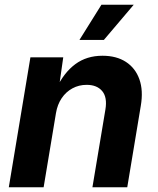

<svg xmlns="http://www.w3.org/2000/svg" viewBox="-20 -787 663 807"><path d="M215.2 -311.3 163.4 0H17L107.8 -545.9H245.8L226.4 -409.6L216.4 -414.4Q248.8 -482 296.6 -517.4Q344.4 -552.7 410.7 -552.7Q469.5 -552.7 509.3 -526.8Q549.2 -500.8 565.9 -453.7Q582.7 -406.5 571.8 -342.4L514.9 0H368.5L423 -326.5Q431.6 -377.8 409.6 -404.1Q387.6 -430.4 344.2 -430.4Q311.6 -430.4 284.5 -415.7Q257.4 -401.1 239.3 -374.4Q221.2 -347.6 215.2 -311.3ZM313.9 -619.1 406.3 -767.1H542.1L416.5 -619.1Z"/></svg>

Font: Adwaita Sans
Style: Italic
Weight: 400
Italic angle: -9.39999°
Designer: Rasmus Andersson
Foundry: rsms
Version: Version 4.001;git-9221beed3